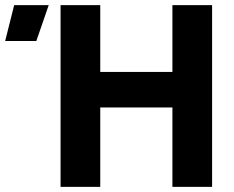

<svg xmlns="http://www.w3.org/2000/svg" viewBox="-170 -725 908 745"><path d="M499 0V-705H653V0ZM65 0V-705H219V0ZM163 -308V-446H555V-308ZM-150 -566 -115 -705H19L-29 -566Z"/></svg>

Font: TikTok Sans 24pt
Style: Bold
Weight: 700
Version: Version 4.000